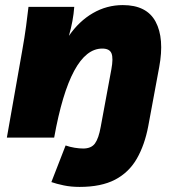

<svg xmlns="http://www.w3.org/2000/svg" viewBox="-20 -541 684 755"><path d="M563 -45Q549 29 518 83Q487 137 432.5 165.5Q378 194 293 194Q259 194 230.5 188Q202 182 182 175L238 31Q255 37 273.5 40Q292 43 307 43Q339 43 353.5 23Q368 3 376 -42L418 -269Q426 -312 418.5 -331Q411 -350 382 -350Q256 -350 193 0H7L67 -340Q77 -396 82.5 -437.5Q88 -479 92 -514H272Q268 -459 251 -400Q291 -458 345.5 -489.5Q400 -521 463 -521Q557 -521 592 -455.5Q627 -390 606 -277Z"/></svg>

Font: Livvic Black
Style: Italic
Weight: 900
Italic angle: -10°
Designer: Jacques Le Bailly, Baron von Fonthausen
Version: Version 1.001; ttfautohint (v1.8.2)